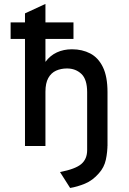

<svg xmlns="http://www.w3.org/2000/svg" viewBox="-20 -742 656 976"><path d="M336.5 213.5 285 132.5Q363 117.5 393 92Q423 66.5 423 21V-64H526.5V-11.5Q526.5 31.5 518 70.2Q509.5 109 483 138.5Q451 175.5 412 191.5Q373 207.5 336.5 213.5ZM107 0V-544H34V-628H107V-674L211 -722V-628H353.5V-544H211V-427.5Q234.5 -459.5 268.8 -475.5Q303 -491.5 346 -491.5Q398 -491.5 438.8 -470.2Q479.5 -449 503 -401Q526.5 -353 526.5 -273V0H423V-273.5Q423 -338.5 393.8 -366.2Q364.5 -394 320.5 -394Q290 -394 265 -382.8Q240 -371.5 225.5 -345.5Q211 -319.5 211 -275.5V0Z"/></svg>

Font: Overpass Mono SemiBold
Style: Regular
Weight: 600
Monospace: yes
Designer: Delve Withrington, Dave Bailey
Foundry: Delve Fonts LLC
Version: Version 4.000